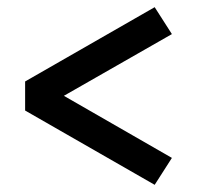

<svg xmlns="http://www.w3.org/2000/svg" viewBox="-20 -519 564 535"><path d="M411 -4 50 -211V-292L411 -499L459 -424L158 -252L459 -79Z"/></svg>

Font: Lexend Deca
Style: Regular
Weight: 400
Designer: Bonnie Shaver-Troup, Thomas Jockin
Foundry: Lexend
Version: Version 1.008; ttfautohint (v1.8.4.7-5d5b)